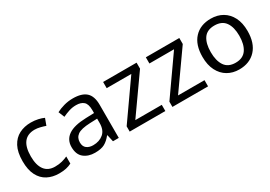

<svg xmlns="http://www.w3.org/2000/svg" viewBox="7 -1183 2572 1829"><g transform="rotate(-30 1293.0 -268.0)"><path d="M300 10Q229 10 173.5 -19Q118 -48 86.5 -109Q55 -170 55 -265Q55 -364 88 -426Q121 -488 177.5 -517Q234 -546 306 -546Q347 -546 385 -537.5Q423 -529 447 -517L420 -444Q396 -453 364 -461Q332 -469 304 -469Q146 -469 146 -266Q146 -169 184.5 -117.5Q223 -66 299 -66Q343 -66 376.5 -75Q410 -84 438 -97V-19Q411 -5 378.5 2.5Q346 10 300 10Z M768 -545Q866 -545 913 -502Q960 -459 960 -365V0H896L879 -76H875Q840 -32 801.5 -11Q763 10 695 10Q622 10 574 -28.5Q526 -67 526 -149Q526 -229 589 -272.5Q652 -316 783 -320L874 -323V-355Q874 -422 845 -448Q816 -474 763 -474Q721 -474 683 -461.5Q645 -449 612 -433L585 -499Q620 -518 668 -531.5Q716 -545 768 -545ZM794 -259Q694 -255 655.5 -227Q617 -199 617 -148Q617 -103 644.5 -82Q672 -61 715 -61Q783 -61 828 -98.5Q873 -136 873 -214V-262Z M1472 0H1080V-58L1368 -468H1097V-536H1465V-470L1181 -68H1472Z M1942 0H1550V-58L1838 -468H1567V-536H1935V-470L1651 -68H1942Z M2532 -269Q2532 -136 2464.5 -63Q2397 10 2282 10Q2211 10 2155.5 -22.5Q2100 -55 2068 -117.5Q2036 -180 2036 -269Q2036 -402 2103 -474Q2170 -546 2285 -546Q2358 -546 2413.5 -513.5Q2469 -481 2500.5 -419.5Q2532 -358 2532 -269ZM2127 -269Q2127 -174 2164.5 -118.5Q2202 -63 2284 -63Q2365 -63 2403 -118.5Q2441 -174 2441 -269Q2441 -364 2403 -418Q2365 -472 2283 -472Q2201 -472 2164 -418Q2127 -364 2127 -269Z"/></g></svg>

Font: Noto Sans Ethiopic
Style: Regular
Weight: 400
Designer: Monotype Design Team
Foundry: Monotype Imaging Inc.
Version: Version 2.102; ttfautohint (v1.8.4.7-5d5b)